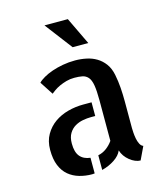

<svg xmlns="http://www.w3.org/2000/svg" viewBox="-113 -846 813 939"><g transform="rotate(-15 293.0 -377.0)"><path d="M179.7 -166Q179.7 -122.1 197.8 -100.6Q215.8 -79.1 250 -75.2V3.9Q246.1 4.9 237.3 4.9Q204.1 4.9 173.3 -3.9Q142.6 -12.7 119.1 -32.2Q95.7 -51.8 82.5 -84Q69.3 -116.2 69.3 -163.1Q69.3 -208 88.4 -240.7Q107.4 -273.4 137.2 -294.4Q167 -315.4 205.1 -325.7Q243.2 -335.9 282.2 -335.9H325.2V-266.6H303.7Q284.2 -266.6 262.7 -262.7Q241.2 -258.8 222.7 -248Q204.1 -237.3 191.9 -217.3Q179.7 -197.3 179.7 -166ZM483.4 -163.1Q483.4 -155.3 484.4 -140.1Q485.4 -125 488.3 -109.4Q491.2 -93.8 497.6 -81.1Q503.9 -68.4 514.6 -64.5L483.4 1Q470.7 1 456.5 -4.9Q442.4 -10.7 429.2 -21.5Q416 -32.2 406.7 -45.4Q397.5 -58.6 392.6 -74.2Q382.8 -49.8 354 -30.8Q325.2 -11.7 290 -2.9V-77.1Q313.5 -82 332.5 -96.2Q351.6 -110.4 365.2 -129.9V-335.9Q365.2 -383.8 360.4 -412.1Q355.5 -440.4 343.8 -453.6Q332 -466.8 314.9 -470.2Q297.9 -473.6 274.4 -473.6Q252.9 -473.6 233.9 -468.3Q214.8 -462.9 198.7 -455.6Q182.6 -448.2 170.4 -439.5Q158.2 -430.7 152.3 -425.8L108.4 -493.2Q118.2 -503.9 137.7 -515.1Q157.2 -526.4 182.6 -535.2Q208 -543.9 237.8 -549.3Q267.6 -554.7 299.8 -554.7Q329.1 -554.7 356.9 -548.8Q384.8 -543 407.7 -529.3Q430.7 -515.6 447.8 -492.7Q464.8 -469.7 471.7 -435.5Q478.5 -401.4 481 -366.7Q483.4 -332 483.4 -297.9V-170.9ZM200.2 -758.8H318.4L384.8 -620.1H305.7Z"/></g></svg>

Font: Allerta Stencil
Style: Regular
Weight: 400
Designer: Matt McInerney
Foundry: Matt McInerney
Version: Version 1.02